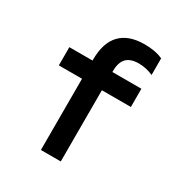

<svg xmlns="http://www.w3.org/2000/svg" viewBox="-175 -877 949 1004"><g transform="rotate(30 300.0 -375.0)"><path d="M215 0H335V-430H510V-540H335V-547Q335 -598 359 -623Q383 -648 433 -648Q454 -648 476 -643.5Q498 -639 520 -629V-729Q497 -740 469 -745Q441 -750 410 -750Q313 -750 264 -698.5Q215 -647 215 -547V-540H75V-430H215Z"/></g></svg>

Font: CommitMonoV142 ExtLt
Style: Regular
Weight: 200
Monospace: yes
Designer: Eigil Nikolajsen
Foundry: Eigil Nikolajsen
Version: Version 1.142